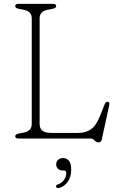

<svg xmlns="http://www.w3.org/2000/svg" viewBox="-20 -720 624 998"><path d="M253 -674 227 -669Q186 -661 186 -625V-75Q186 -52.5 200.5 -40.8Q215 -29 247.5 -29H384.5Q425.5 -29 452.5 -47.8Q479.5 -66.5 499.5 -116.5L524.5 -179Q530 -192.5 540 -191Q551.5 -189.5 547.5 -172L509 5Q506 20 492 20Q481 20 471.5 10Q462 0 452 0H76Q59 0 59 -12Q59 -22 78 -26L104 -31Q145 -39 145 -75V-625Q145 -661 104 -669L78 -674Q59 -678 59 -688Q59 -700 76 -700H255Q272 -700 272 -688Q272 -678 253 -674ZM304 166Q289.5 166 280.8 156.8Q272 147.5 272 134.5Q272 120 282.2 110.8Q292.5 101.5 308 101.5Q325.5 101.5 337.8 114.8Q350 128 350 162Q350 199 333 223.8Q316 248.5 288.5 257Q276 260.5 272 252Q268.5 242.5 280.5 238.5Q301 231.5 312.8 215Q324.5 198.5 324.5 180Q324.5 166 312 166Z"/></svg>

Font: Fraunces 9pt S100 Thin
Style: Regular
Weight: 100
Version: Version 1.000; ttfautohint (v1.8.3)